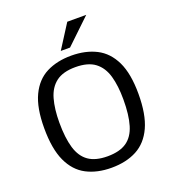

<svg xmlns="http://www.w3.org/2000/svg" viewBox="-165 -1055 1064 1189"><g transform="rotate(-20 367.0 -460.0)"><path d="M365.7 11.7Q271 11.7 201.4 -24.7Q131.8 -61 94 -142.8Q56.2 -224.6 56.2 -361.3Q56.2 -495.1 94.5 -575.4Q132.8 -655.8 202.6 -691.2Q272.5 -726.6 366.2 -726.6Q460.4 -726.6 530.5 -690.9Q600.6 -655.3 639.2 -575.2Q677.7 -495.1 677.7 -361.8Q677.7 -226.6 640.1 -144.5Q602.5 -62.5 532.7 -25.4Q462.9 11.7 365.7 11.7ZM366.7 -63.5Q446.3 -63.5 492.4 -95.2Q538.6 -127 558.3 -192.9Q578.1 -258.8 578.1 -361.3Q578.1 -451.2 559.6 -516.1Q541 -581.1 495.1 -616Q449.2 -650.9 366.2 -650.9Q284.2 -650.9 238.5 -616Q192.9 -581.1 174.6 -516.1Q156.2 -451.2 156.2 -361.8Q156.2 -260.7 176 -194.3Q195.8 -127.9 241.7 -95.7Q287.6 -63.5 366.7 -63.5ZM377.4 -775.9H316.4L416 -932.1H541Z"/></g></svg>

Font: Pontano Sans Medium
Style: Regular
Weight: 500
Designer: Vernon Adams
Foundry: Vernon Adams
Version: Version 2.001